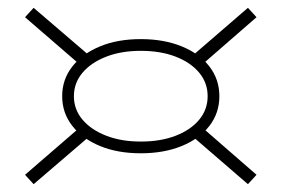

<svg xmlns="http://www.w3.org/2000/svg" viewBox="-20 -496 722 491"><path d="M340 -104Q281 -104 236 -122.5Q191 -141 165 -174Q139 -207 139 -250Q139 -293 165 -326Q191 -359 236 -377.5Q281 -396 340 -396Q399 -396 444.5 -377.5Q490 -359 515.5 -326Q541 -293 541 -250Q541 -207 515.5 -174Q490 -141 444.5 -122.5Q399 -104 340 -104ZM340 -134Q391 -134 429.5 -149Q468 -164 489.5 -190Q511 -216 511 -250Q511 -284 489.5 -310Q468 -336 429.5 -351Q391 -366 340 -366Q290 -366 251.5 -351Q213 -336 191 -310Q169 -284 169 -250Q169 -216 191 -190Q213 -164 251.5 -149Q290 -134 340 -134ZM184 -331 44 -452 66 -476 206 -356ZM497 -331 475 -356 614 -476 636 -452ZM184 -170 206 -145 66 -25 44 -49ZM497 -170 636 -49 614 -25 475 -145Z"/></svg>

Font: Kalnia SemiExpanded
Style: Bold
Weight: 700
Width: 6
Designer: Frida Medrano
Foundry: Frida Medrano
Version: Version 1.105